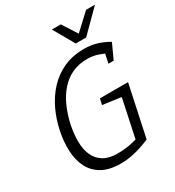

<svg xmlns="http://www.w3.org/2000/svg" viewBox="-206 -987 1019 1118"><g transform="rotate(-30 303.5 -428.5)"><path d="M409 -616Q351 -616 305.5 -594.5Q260 -573 226.5 -534Q193 -495 170.5 -444Q148 -393 135 -334Q123 -275 123.5 -223.5Q124 -172 141.5 -133Q159 -94 195 -72Q231 -50 289 -50Q321 -50 353 -54.5Q385 -59 419 -69L475 -37Q475 -37 458.5 -30Q442 -23 413.5 -13.5Q385 -4 349.5 3Q314 10 276 10Q199 10 150.5 -18Q102 -46 78 -94.5Q54 -143 51.5 -205Q49 -267 63 -334Q77 -402 106 -463.5Q135 -525 179.5 -573Q224 -621 284.5 -648.5Q345 -676 422 -676Q471 -676 511 -663Q551 -650 584 -630L544 -578Q513 -593 480 -604.5Q447 -616 409 -616ZM419 -69 483 -370H546L475 -37ZM359 -380H548L534 -315L350 -340ZM503 -530 524 -630H584L538 -530ZM397 -727 547 -867H607L467 -727ZM467 -727H397L317 -867H377Z"/></g></svg>

Font: Epunda Slab Light
Style: Italic
Weight: 300
Italic angle: -12°
Designer: Simon Atzbach
Foundry: typofactur
Version: Version 1.102